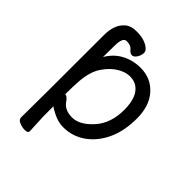

<svg xmlns="http://www.w3.org/2000/svg" viewBox="-225 -729 1021 1021"><g transform="rotate(45 286.0 -218.0)"><path d="M444 -272Q444 -371 393 -405Q371 -420 339 -420Q307 -420 270.5 -398.5Q234 -377 203 -332Q172 -287 166 -209Q163 -167 163 -111L162 -110Q162 -109 164 -109Q178 -109 195 -84Q220 -47 276 -47Q332 -47 388 -109Q444 -171 444 -272ZM145 178Q126 178 105 169.5Q84 161 84 144Q86 55 86 -476Q86 -554 127 -591Q151 -614 197 -614Q243 -614 273.5 -597.5Q304 -581 304 -561Q304 -542 292.5 -524Q281 -506 267 -506Q253 -506 239.5 -523Q226 -540 195 -540Q166 -540 166 -477L165 -391Q195 -442 243 -467Q291 -492 347 -492Q425 -492 474.5 -437Q524 -382 524 -287Q524 -193 492 -124.5Q460 -56 404.5 -16.5Q349 23 279 23Q243 23 206.5 5.5Q170 -12 164 -20V56L169 162Q169 178 145 178Z"/></g></svg>

Font: LXGW WenKai Lite
Style: Bold
Weight: 700
Designer: LXGW / Fontworks Inc.
Foundry: LXGW / Fontworks Inc.
Version: Version 1.330;April 28, 2024